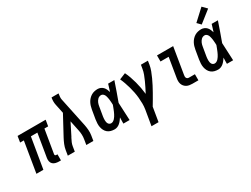

<svg xmlns="http://www.w3.org/2000/svg" viewBox="-73 -1492 3146 2409"><g transform="rotate(-30 1500.0 -288.0)"><path d="M366 8Q342 8 319 2Q296 -4 280 -19Q264 -34 259 -57.5Q254 -81 258 -105L314 -442H220L146 0H45L118 -442H64L78 -530H485L470 -442H416L360 -105Q359 -100 359.5 -95Q360 -90 363 -86.5Q366 -83 370.5 -81.5Q375 -80 380 -80H396V8Z M500 0 512 -74Q518 -112 533.5 -150Q549 -188 569 -225L716 -497L688 -631Q683 -654 683 -678.5Q683 -703 687 -728L689 -735H790L789 -728Q786 -708 784 -688Q782 -668 786 -649L875 -225Q882 -188 885 -150Q888 -112 882 -74L870 0H768L780 -74Q786 -108 784.5 -141.5Q783 -175 776 -207L745 -356L658 -184Q656 -180 653.5 -176.5Q651 -173 649 -169V-168Q637 -146 627 -122Q617 -98 613 -74L601 0Z M1176 8Q1148 8 1122 1Q1096 -6 1076 -22.5Q1056 -39 1044 -62.5Q1032 -86 1027 -112Q1022 -138 1023.5 -166Q1025 -194 1029 -221L1051 -351Q1055 -375 1062 -398Q1069 -421 1080.5 -442.5Q1092 -464 1109.5 -483Q1127 -502 1148 -514.5Q1169 -527 1193 -532.5Q1217 -538 1240 -538Q1263 -538 1284 -529Q1305 -520 1319.5 -504Q1334 -488 1343 -468Q1352 -448 1358 -427Q1366 -452 1374 -478Q1382 -504 1390 -530H1480Q1456 -461 1432.5 -392Q1409 -323 1383 -255Q1387 -191 1389 -127.5Q1391 -64 1395 0H1305Q1305 -22 1305.5 -44.5Q1306 -67 1307 -89Q1295 -71 1282 -54Q1269 -37 1252.5 -22.5Q1236 -8 1216 0Q1196 8 1176 8ZM1176 -80Q1191 -80 1204.5 -88Q1218 -96 1228.5 -107.5Q1239 -119 1247.5 -132.5Q1256 -146 1263 -159.5Q1270 -173 1276 -187Q1282 -201 1287.5 -215Q1293 -229 1298.5 -243Q1304 -257 1309 -271Q1309 -285 1308 -298Q1307 -311 1306 -324.5Q1305 -338 1303.5 -351Q1302 -364 1299 -377Q1296 -390 1292.5 -402Q1289 -414 1282 -424.5Q1275 -435 1264.5 -442.5Q1254 -450 1240 -450Q1227 -450 1214.5 -445Q1202 -440 1192.5 -431Q1183 -422 1175.5 -410.5Q1168 -399 1163 -387Q1158 -375 1155 -362.5Q1152 -350 1150 -337L1128 -207Q1126 -194 1125 -180.5Q1124 -167 1124 -154Q1124 -141 1126.5 -128Q1129 -115 1135 -104Q1141 -93 1152 -86.5Q1163 -80 1176 -80Z M1594 205 1631 -14Q1638 -57 1637.5 -100Q1637 -143 1633 -185Q1629 -227 1621 -267.5Q1613 -308 1602 -347.5Q1591 -387 1577.5 -425.5Q1564 -464 1547 -501L1638 -538Q1658 -497 1673 -454Q1688 -411 1700 -366.5Q1712 -322 1720.5 -276Q1729 -230 1734 -183Q1753 -219 1771 -255Q1789 -291 1805.5 -327.5Q1822 -364 1836 -401Q1850 -438 1856 -477L1865 -530H1966L1958 -477Q1951 -435 1935.5 -394Q1920 -353 1901.5 -312.5Q1883 -272 1862.5 -232.5Q1842 -193 1820 -154Q1798 -115 1775.5 -76.5Q1753 -38 1730 0L1696 205Z M2305 0Q2283 0 2262 -3.5Q2241 -7 2223 -17Q2205 -27 2192 -42.5Q2179 -58 2172.5 -77.5Q2166 -97 2166 -118.5Q2166 -140 2170 -162L2216 -442H2098V-530H2332L2269 -148Q2267 -137 2267 -126.5Q2267 -116 2271.5 -107Q2276 -98 2285 -93Q2294 -88 2305 -88H2392V0Z M2676 8Q2648 8 2622 1Q2596 -6 2576 -22.5Q2556 -39 2544 -62.5Q2532 -86 2527 -112Q2522 -138 2523.5 -166Q2525 -194 2529 -221L2551 -351Q2555 -375 2562 -398Q2569 -421 2580.5 -442.5Q2592 -464 2609.5 -483Q2627 -502 2648 -514.5Q2669 -527 2693 -532.5Q2717 -538 2740 -538Q2763 -538 2784 -529Q2805 -520 2819.5 -504Q2834 -488 2843 -468Q2852 -448 2858 -427Q2866 -452 2874 -478Q2882 -504 2890 -530H2980Q2956 -461 2932.5 -392Q2909 -323 2883 -255Q2887 -191 2889 -127.5Q2891 -64 2895 0H2805Q2805 -22 2805.5 -44.5Q2806 -67 2807 -89Q2795 -71 2782 -54Q2769 -37 2752.5 -22.5Q2736 -8 2716 0Q2696 8 2676 8ZM2676 -80Q2691 -80 2704.5 -88Q2718 -96 2728.5 -107.5Q2739 -119 2747.5 -132.5Q2756 -146 2763 -159.5Q2770 -173 2776 -187Q2782 -201 2787.5 -215Q2793 -229 2798.5 -243Q2804 -257 2809 -271Q2809 -285 2808 -298Q2807 -311 2806 -324.5Q2805 -338 2803.5 -351Q2802 -364 2799 -377Q2796 -390 2792.5 -402Q2789 -414 2782 -424.5Q2775 -435 2764.5 -442.5Q2754 -450 2740 -450Q2727 -450 2714.5 -445Q2702 -440 2692.5 -431Q2683 -422 2675.5 -410.5Q2668 -399 2663 -387Q2658 -375 2655 -362.5Q2652 -350 2650 -337L2628 -207Q2626 -194 2625 -180.5Q2624 -167 2624 -154Q2624 -141 2626.5 -128Q2629 -115 2635 -104Q2641 -93 2652 -86.5Q2663 -80 2676 -80ZM2778 -585 2729 -635 2887 -781 2948 -719Z"/></g></svg>

Font: Iosevka Curly Slab SmBdObl
Style: Regular
Weight: 600
Italic angle: -9°
Monospace: yes
Designer: Belleve Invis
Foundry: Belleve Invis
Version: Version 11.0.0; ttfautohint (v1.8.3)